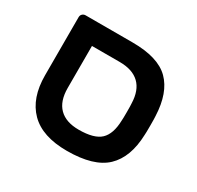

<svg xmlns="http://www.w3.org/2000/svg" viewBox="-129 -720 903 880"><g transform="rotate(30 322.0 -280.5)"><path d="M127.5 -55C170.5 -11.7 235.3 10 322 10C416.7 10 485.2 -10.2 527.5 -50.5C569.8 -90.8 592.3 -151 595 -231C595.7 -237.7 596 -254.7 596 -282C596 -308.7 595.7 -325.3 595 -332C591.7 -412 570.2 -471.8 530.5 -511.5C490.8 -551.2 425.7 -571 335 -571H87C80.3 -571 74.7 -568.8 70 -564.5C65.3 -560.2 63 -554.3 63 -547V-240C63 -160 84.5 -98.3 127.5 -55ZM435.5 -132.5C413.2 -111.5 375 -101 321 -101C275.7 -101 241.2 -112.8 217.5 -136.5C193.8 -160.2 182 -195.3 182 -242V-464H329C374.3 -464 409 -452.5 433 -429.5C457 -406.5 469.7 -372.3 471 -327C471.7 -320.3 472 -305.3 472 -282C472 -258 471.7 -242.7 471 -236C469.7 -188 457.8 -153.5 435.5 -132.5Z"/></g></svg>

Font: Rubik
Style: Regular
Weight: 500
Designer: Hubert & Fischer
Foundry: Hubert & Fischer
Version: Version 1.100